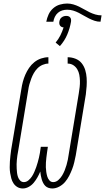

<svg xmlns="http://www.w3.org/2000/svg" viewBox="-20 -1059 595 1087"><path d="M276 8Q265 8 254.5 4.5Q244 1 236.5 -6.5Q229 -14 224 -24Q219 -34 216 -44.5Q213 -55 211 -66Q209 -77 208 -88Q201 -71 192 -55Q183 -39 171 -24.5Q159 -10 142.5 -1Q126 8 109 8Q92 8 78.5 0Q65 -8 56.5 -21Q48 -34 44 -49Q40 -64 37.5 -79.5Q35 -95 35 -111.5Q35 -128 36 -144.5Q37 -161 39 -177.5Q41 -194 43 -210L101 -555Q104 -576 109.5 -596.5Q115 -617 123.5 -636.5Q132 -656 144.5 -674.5Q157 -693 174.5 -707Q192 -721 213 -728Q234 -735 254 -735V-699Q238 -699 221.5 -692Q205 -685 192.5 -672.5Q180 -660 171.5 -645Q163 -630 157 -614Q151 -598 146.5 -582Q142 -566 140 -550L83 -205Q80 -192 78.5 -179.5Q77 -167 75.5 -154.5Q74 -142 74 -129.5Q74 -117 74.5 -104.5Q75 -92 76.5 -80Q78 -68 82 -56.5Q86 -45 94.5 -36.5Q103 -28 115 -28Q129 -28 141 -38Q153 -48 161 -60.5Q169 -73 174.5 -86Q180 -99 185 -112.5Q190 -126 193.5 -139.5Q197 -153 200.5 -166.5Q204 -180 206 -193.5Q208 -207 210 -221L211 -228H251L250 -221Q248 -207 246 -193.5Q244 -180 242.5 -166.5Q241 -153 240 -139Q239 -125 239.5 -112Q240 -99 242 -85.5Q244 -72 247.5 -60Q251 -48 259.5 -38Q268 -28 281 -28Q297 -28 310 -39.5Q323 -51 331.5 -65Q340 -79 346 -94Q352 -109 356.5 -124.5Q361 -140 364 -155Q367 -170 369 -185L426 -530Q429 -548 431 -566Q433 -584 432.5 -601.5Q432 -619 429 -635.5Q426 -652 417.5 -666.5Q409 -681 395 -690Q381 -699 363 -699V-735Q386 -735 407.5 -726.5Q429 -718 442.5 -701Q456 -684 462.5 -662.5Q469 -641 470.5 -618Q472 -595 470.5 -571.5Q469 -548 466 -525L409 -180Q405 -160 400.5 -140.5Q396 -121 388.5 -101.5Q381 -82 371.5 -63.5Q362 -45 348.5 -29Q335 -13 315.5 -2.5Q296 8 276 8ZM242 -936Q246 -957 255 -977Q264 -997 281 -1012Q298 -1027 319 -1033Q340 -1039 360 -1039Q378 -1039 395 -1034Q412 -1029 427.5 -1021.5Q443 -1014 457.5 -1005.5Q472 -997 487.5 -989.5Q503 -982 520 -977Q537 -972 555 -972L549 -936Q531 -936 515 -941.5Q499 -947 484 -954.5Q469 -962 454.5 -970.5Q440 -979 425.5 -986.5Q411 -994 394.5 -999Q378 -1004 360 -1004Q346 -1004 332.5 -1000Q319 -996 308 -986.5Q297 -977 290.5 -963.5Q284 -950 282 -936ZM319 -798 295 -818Q311 -837 322 -859Q333 -881 340 -904Q334 -904 329 -906.5Q324 -909 320.5 -913.5Q317 -918 316 -924Q315 -930 316 -936Q317 -943 320 -949.5Q323 -956 329 -960.5Q335 -965 341.5 -967Q348 -969 355 -969Q362 -969 367.5 -967Q373 -965 377 -960.5Q381 -956 382 -949.5Q383 -943 382 -936Q376 -900 361 -864Q346 -828 319 -798Z"/></svg>

Font: Iosevka Extralight Oblique
Style: Regular
Weight: 200
Italic angle: -9°
Monospace: yes
Designer: Belleve Invis
Foundry: Belleve Invis
Version: Version 32.5.0; ttfautohint (v1.8.4)